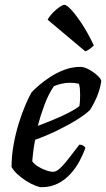

<svg xmlns="http://www.w3.org/2000/svg" viewBox="-20 -778 441 798"><path d="M153 0Q143 0 125.5 -7Q108 -14 89 -26Q70 -38 53.5 -53Q37 -68 28 -84Q28 -129 36.5 -176.5Q45 -224 58.5 -267Q72 -310 86.5 -343.5Q101 -377 111 -394Q121 -405 141 -422.5Q161 -440 188.5 -458Q216 -476 248 -488Q280 -500 314 -500Q330 -500 350 -489Q370 -478 385 -464Q400 -450 401 -441Q398 -419 390.5 -396.5Q383 -374 373 -354.5Q363 -335 354 -321Q336 -303 299 -280Q262 -257 216.5 -235Q171 -213 126 -197Q120 -164 117.5 -143Q115 -122 114 -108Q121 -97 136.5 -87Q152 -77 170 -70.5Q188 -64 200 -64Q209 -64 218.5 -70Q228 -76 240.5 -89.5Q253 -103 269.5 -124.5Q286 -146 310 -177Q319 -177 326 -172.5Q333 -168 335 -163Q326 -138 311 -109.5Q296 -81 273.5 -56Q251 -31 221 -15.5Q191 0 153 0ZM137 -255Q172 -268 204.5 -281.5Q237 -295 264.5 -309Q292 -323 310 -337Q312 -350 312.5 -362Q313 -374 313 -385Q313 -398 312 -409Q311 -420 308 -430Q299 -432 290 -433Q281 -434 271 -434Q255 -434 238 -430.5Q221 -427 204 -420Q181 -386 164.5 -341.5Q148 -297 137 -255ZM334 -565 178 -696Q185 -710 199 -724.5Q213 -739 227 -748.5Q241 -758 248 -758Q257 -758 276.5 -737Q296 -716 321 -678Q346 -640 370 -589Q365 -584 355 -576Q345 -568 334 -565Z"/></svg>

Font: Texturina Medium 12pt Medium
Style: Italic
Weight: 500
Italic angle: -11°
Version: Version 1.002